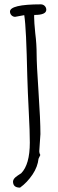

<svg xmlns="http://www.w3.org/2000/svg" viewBox="-20 -778 269 893"><path d="M168 -154.3C168 -198.2 165 -264.2 159.2 -350.1C153.3 -436.5 150.4 -494.6 150.4 -524.9C150.4 -556.6 148.4 -589.4 144 -623.5C140.6 -657.7 138.7 -683.1 138.7 -699.7C138.7 -702.6 139.2 -706.1 139.2 -708.5H140.6C176.8 -708.5 195.3 -716.3 195.3 -732.9C195.3 -746.1 184.6 -757.8 169.9 -757.8C74.2 -757.8 26.4 -746.1 26.4 -724.1C26.4 -711.4 36.6 -699.7 50.3 -699.7L92.8 -707.5C99.6 -665 103.5 -573.2 106.9 -423.8C108.4 -376 110.4 -320.8 113.8 -258.3C117.2 -196.3 118.7 -148.4 118.7 -114.7C118.7 -46.4 105 1 78.6 27.8L61.5 39.1C48.3 47.9 41 56.6 40.5 65.9C40.5 85 50.8 94.7 73.2 94.7C95.7 78.6 114.7 58.1 131.3 33.7C147.5 9.8 156.7 -15.6 159.2 -39.6L167.5 -57.1C164.1 -63 162.6 -68.4 162.6 -74.2Z"/></svg>

Font: Amatic Mod Bold ONEptTWO
Style: Bold
Weight: 700
Designer: David Occhino Design
Foundry: David Occhino Design
Version: Version 1.2